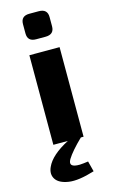

<svg xmlns="http://www.w3.org/2000/svg" viewBox="-138 -760 603 1025"><g transform="rotate(-15 163.0 -247.5)"><path d="M189 -568H137Q90 -568 90 -613V-664Q90 -709 137 -709H189Q237 -709 237 -664V-613Q237 -568 189 -568ZM236 134 251 192Q161 220 108.5 212Q56 204 37.5 175.5Q19 147 36 110Q62 51 160 0H80V-495H247V0H232Q172 58 148 97Q123 140 189 139Q209 138 236 134Z"/></g></svg>

Font: Exo 2 Expanded
Style: Bold
Weight: 700
Width: 7
Designer: Natanael Gama
Version: Version 1.001;PS 001.001;hotconv 1.0.70;makeotf.lib2.5.58329